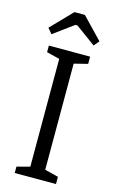

<svg xmlns="http://www.w3.org/2000/svg" viewBox="-120 -824 522 872"><g transform="rotate(15 141.0 -388.0)"><path d="M44 -30 105 -46V-553L44 -568V-599H238V-565L174 -549V-50L238 -34V0H44ZM21 -677 117 -776H166L261 -677L240 -652L146 -721H136L42 -652Z"/></g></svg>

Font: Grenze Light
Style: Regular
Weight: 300
Designer: Renata Polastri
Foundry: Omnibus-Type
Version: Version 1.002; ttfautohint (v1.8)